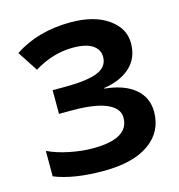

<svg xmlns="http://www.w3.org/2000/svg" viewBox="-108 -820 865 926"><g transform="rotate(-15 324.0 -357.0)"><path d="M327.1 -724.1Q443.8 -724.1 513.4 -675.3Q583 -626.5 583 -552.2Q583 -478 534.2 -433.1Q485.4 -388.2 401.9 -376V-373Q500 -363.3 552.5 -318.8Q605 -274.4 605 -203.1Q605 -104.5 525.1 -47.4Q445.3 9.8 295.9 9.8Q146.5 9.8 51.8 -28.8V-155.8Q97.7 -133.8 159.4 -121.3Q221.2 -108.9 274.9 -108.9Q455.1 -108.9 455.1 -213.9Q455.1 -261.2 397.2 -286.6Q339.4 -312 226.1 -312H159.2V-430.2H219.2Q332.5 -430.2 384.3 -451.7Q436 -473.1 436 -522.9Q436 -559.6 403.6 -581.3Q371.1 -603 306.2 -603Q205.6 -603 111.8 -544.9L45.9 -646Q163.6 -724.1 327.1 -724.1Z"/></g></svg>

Font: NotoSans-Bold
Style: Bold
Weight: 700
Designer: Monotype Design team
Foundry: Monotype Imaging Inc.
Version: Version 1.04